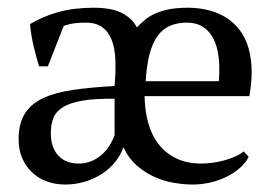

<svg xmlns="http://www.w3.org/2000/svg" viewBox="-20 -478 707 509"><path d="M342.8 -405.3Q353 -416 364.5 -425.5Q376 -435.1 391.6 -442.1Q407.2 -449.2 428.2 -453.4Q449.2 -457.5 478.5 -457.5Q502.4 -457.5 525.9 -452.6Q549.3 -447.8 570.1 -436.8Q590.8 -425.8 607.4 -408Q624 -390.1 634.3 -364Q644.5 -337.9 646.7 -303Q648.9 -268.1 641.1 -223.1H363.3Q363.8 -185.5 372.8 -152.8Q381.8 -120.1 400.4 -95.9Q418.9 -71.8 447.3 -58.1Q475.6 -44.4 514.2 -44.4Q529.3 -44.4 545.9 -46.9Q562.5 -49.3 577.6 -53.7Q592.8 -58.1 605.5 -64Q618.2 -69.8 626 -76.7L639.2 -62.5Q631.8 -46.9 616.7 -33.4Q601.6 -20 581.8 -10Q562 0 538.6 5.6Q515.1 11.2 491.2 11.2Q467.3 11.2 440.4 6.6Q413.6 2 388.4 -9.5Q363.3 -21 341.8 -40Q320.3 -59.1 307.1 -87.9Q300.3 -67.4 285.9 -49.3Q271.5 -31.2 251.2 -17.8Q231 -4.4 205.8 3.4Q180.7 11.2 152.3 11.2Q125.5 11.2 102.8 2.4Q80.1 -6.3 63.7 -22.2Q47.4 -38.1 38.3 -60.1Q29.3 -82 29.3 -108.9Q29.3 -150.4 45.7 -176.5Q62 -202.6 94.2 -217.8Q126.5 -232.9 173.8 -239.7Q221.2 -246.6 283.7 -250Q287.1 -288.1 285.9 -319.1Q284.7 -350.1 276.1 -372.1Q267.6 -394 251 -406Q234.4 -418 207.5 -418Q194.8 -418 179.7 -416.5Q164.6 -415 148.9 -409.2L106.9 -302.2H83.5Q75.2 -329.1 68.6 -357.7Q62 -386.2 59.6 -414.1Q93.3 -434.6 134.8 -446Q176.3 -457.5 227.5 -457.5Q277.8 -457.5 304.9 -442.6Q332 -427.7 342.8 -405.3ZM188 -44.4Q210.4 -44.4 227.3 -53Q244.1 -61.5 255.6 -73.5Q267.1 -85.4 273.9 -98.1Q280.8 -110.8 283.7 -119.6V-216.3Q231.4 -216.8 198.7 -211.2Q166 -205.6 147.2 -194.1Q128.4 -182.6 121.6 -165.3Q114.7 -147.9 114.7 -125.5Q114.7 -86.9 134.5 -65.7Q154.3 -44.4 188 -44.4ZM475.6 -418Q450.7 -418 431.4 -409.9Q412.1 -401.9 398.4 -383.5Q384.8 -365.2 376.7 -335.4Q368.7 -305.7 366.2 -262.7H560.1Q563 -297.9 559.6 -326.4Q556.2 -355 545.9 -375.2Q535.6 -395.5 518.1 -406.7Q500.5 -418 475.6 -418Z"/></svg>

Font: PT Astra Serif
Style: Regular
Weight: 400
Designer: A.Korolkova, I. Chaeva
Foundry: ParaType Ltd
Version: Version 1.002